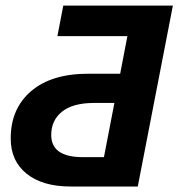

<svg xmlns="http://www.w3.org/2000/svg" viewBox="-20 -679 649 699"><path d="M481.9 0H236.8Q135.3 0 77.1 -46.4Q19 -92.8 19 -174.8Q19 -283.7 93.3 -347.2Q167.5 -410.6 301.3 -410.6H417.5L443.8 -547.4H189L210.4 -658.7H609.4L481.9 -1.5ZM166.5 -187.5Q166.5 -106.9 281.2 -106.9H358.4L396.5 -304.2H322.3Q245.6 -304.2 206.1 -272.7Q166.5 -241.2 166.5 -187.5Z"/></svg>

Font: Cousine
Style: Bold Italic
Weight: 700
Italic angle: -12°
Monospace: yes
Designer: Steve Matteson
Foundry: Ascender Corporation
Version: Version 1.20